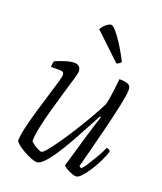

<svg xmlns="http://www.w3.org/2000/svg" viewBox="-135 -815 762 903"><g transform="rotate(20 246.0 -363.5)"><path d="M156 0Q144 0 125.5 -7.5Q107 -15 87.5 -26Q68 -37 55 -48Q42 -59 40 -65Q40 -90 49.5 -131Q59 -172 72.5 -218.5Q86 -265 99.5 -308.5Q113 -352 122.5 -384.5Q132 -417 132 -428Q132 -444 113 -444H66Q66 -450 67.5 -459.5Q69 -469 71 -474Q100 -486 123.5 -493Q147 -500 166 -500Q178 -500 187.5 -492Q197 -484 197 -466Q197 -459 187.5 -427Q178 -395 164.5 -349.5Q151 -304 137 -254Q123 -204 113.5 -159.5Q104 -115 104 -86Q118 -72 135.5 -62.5Q153 -53 160 -53Q167 -53 184.5 -74Q202 -95 226.5 -130Q251 -165 277.5 -207Q304 -249 328.5 -291.5Q353 -334 370 -369Q376 -392 380.5 -427.5Q385 -463 389 -500Q410 -500 428.5 -495Q447 -490 447 -466Q447 -443 434 -382Q421 -321 399.5 -235.5Q378 -150 352 -51L363 -44Q372 -52 386.5 -74.5Q401 -97 417 -124.5Q433 -152 443 -175Q457 -175 462 -164Q456 -143 442.5 -115Q429 -87 412.5 -61Q396 -35 380 -17.5Q364 0 352 0Q344 0 329.5 -5.5Q315 -11 302.5 -18.5Q290 -26 287 -32L335 -196Q347 -237 356.5 -266.5Q366 -296 368 -301L363 -304Q344 -270 322.5 -229Q301 -188 278 -147.5Q255 -107 232.5 -73.5Q210 -40 190.5 -20Q171 0 156 0ZM350 -564 219 -688Q227 -704 241.5 -715.5Q256 -727 266 -727Q278 -727 307.5 -687Q337 -647 372 -580Q368 -571 350 -564Z"/></g></svg>

Font: Texturina 72pt 72pt Thin
Style: Italic
Weight: 100
Italic angle: -11°
Designer: Guillermo Torres Carreño
Foundry: Omnibus-Type
Version: Version 1.002; ttfautohint (v1.8.3)